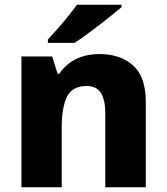

<svg xmlns="http://www.w3.org/2000/svg" viewBox="-20 -786 699 806"><path d="M398 -559Q485 -559 538.5 -511.5Q592 -464 592 -358V0H422V-311Q422 -367 403.5 -396Q385 -425 344 -425Q283 -425 261 -379.5Q239 -334 239 -250V0H70V-549H199L222 -476H229Q255 -516 298 -537.5Q341 -559 398 -559ZM490 -766V-756Q474 -742 449 -722Q424 -702 395.5 -680Q367 -658 340 -638.5Q313 -619 293 -606H181V-620Q197 -638 220 -663.5Q243 -689 265 -716.5Q287 -744 303 -766Z"/></svg>

Font: Noto Sans Cherokee ExtraBold
Style: Regular
Weight: 800
Designer: Monotype Design Team
Foundry: Monotype Imaging Inc.
Version: Version 2.001; ttfautohint (v1.8.4.7-5d5b)